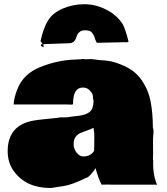

<svg xmlns="http://www.w3.org/2000/svg" viewBox="-20 -891 809 928"><path d="M720.7 -111.8 720.2 -107.4V-97.2Q720.2 -50.8 734.4 -9.3L739.3 1.5H518.6L501 1Q481.4 1 471.2 1.5Q455.6 -27.8 441.4 -78.6Q435.1 -65.4 419.7 -48.6Q404.3 -31.7 397 -31.7Q325.2 3.4 287.1 8.3Q231.4 17.6 227.3 17.6Q223.1 17.6 223.1 17.6Q106.4 17.6 46.9 -63.5Q17.1 -105 17.1 -159.7Q17.1 -278.3 127.4 -305.2Q155.8 -312 236.8 -319.3L252.9 -320.8L275.4 -324.2L280.3 -323.7H292Q308.6 -323.7 317.9 -326.2L344.2 -329.6Q411.6 -334.5 425.3 -365.7Q432.1 -381.3 432.1 -405.3Q429.2 -410.2 429.2 -423.8Q429.2 -437.5 415.3 -452.6Q401.4 -467.8 382.3 -467.8H379.9Q333 -467.8 333 -388.2Q330.6 -384.3 325 -385.3Q319.3 -386.2 297.9 -386.2H45.9Q48.3 -420.9 63.5 -459Q92.3 -534.2 175 -567.1Q257.8 -600.1 339.4 -603L368.7 -604.5L384.3 -606Q387.2 -606 390.1 -604.5H396.5L418.5 -605.5Q425.3 -605.5 449.2 -602.1L463.4 -600.1Q466.8 -599.6 474.1 -599.6Q481.4 -599.6 504.9 -596.4Q528.3 -593.3 563.2 -579.6Q598.1 -565.9 622.3 -547.9Q646.5 -529.8 664.1 -504.4Q697.3 -456.5 708 -400.1Q718.8 -343.8 718.8 -275.4Q722.2 -264.2 722.2 -254.9L719.7 -221.2V-164.6Q720.2 -163.6 720.2 -156.2L719.2 -123V-118.7Q720.7 -116.2 720.7 -111.8ZM435.5 -210.9 436 -226.6Q436 -251 432.1 -273.4Q421.4 -267.6 400.9 -260.3Q380.4 -252.9 368.2 -247.8Q356 -242.7 345.9 -229.7Q335.9 -216.8 335.9 -194.3Q335.9 -171.9 350.3 -153.3Q364.7 -134.8 381.8 -134.8Q418.5 -134.8 434.1 -161.1L435.1 -166L435.5 -196.3ZM314 -682.1 248.5 -679.7 203.6 -678.2Q189 -677.2 188.5 -677.2H187L175.8 -692.4Q189.9 -756.8 212.9 -793.2Q235.8 -829.6 284.7 -850.1Q333.5 -870.6 388.2 -870.6Q442.9 -870.6 494.9 -843.8Q546.9 -816.9 574.7 -771.5Q588.9 -741.2 601.1 -690.4Q600.1 -686.5 590.8 -686.5H586.9L583.5 -687L448.2 -684.1Q445.3 -687 439 -703.6H439.5Q430.2 -734.4 413.6 -741.2Q405.3 -744.6 390.9 -744.6Q376.5 -744.6 366.9 -738.3Q357.4 -731.9 353.5 -722.7Q349.6 -713.4 346.2 -704.1Q337.9 -682.1 314 -682.1ZM179.7 -677.7Q188.5 -677.2 189.5 -677.2L190.9 -661.6L177.7 -669.4Z"/></svg>

Font: Bowlby One
Style: Regular
Weight: 400
Designer: vernon adams
Foundry: vernon adams
Version: Version 1.000